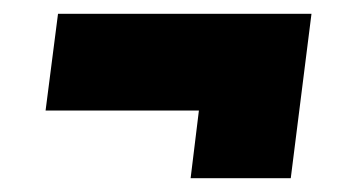

<svg xmlns="http://www.w3.org/2000/svg" viewBox="-20 -349 507 278"><path d="M64 -329H431L401 -91H256L268 -189H46Z"/></svg>

Font: Josefin Sans Thin
Style: Bold Italic
Weight: 700
Italic angle: -7°
Version: Version 2.000